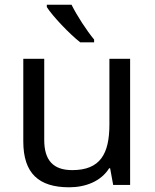

<svg xmlns="http://www.w3.org/2000/svg" viewBox="-20 -786 658 816"><path d="M284 -766H179V-756C202 -719 275 -642 321 -606H380V-618C349 -655 306 -721 284 -766ZM533 -536H445V-257C445 -132 406 -63 287 -63C206 -63 168 -105 168 -191V-536H79V-185C79 -49 145 10 274 10C343 10 409 -15 444 -71H448L461 0H533Z"/></svg>

Font: Noto Sans Kayah Li
Style: Regular
Weight: 400
Designer: Monotype Design Team, Sérgio Martins
Foundry: Monotype Imaging Inc.
Version: Version 2.002